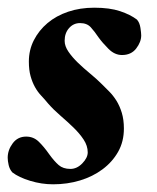

<svg xmlns="http://www.w3.org/2000/svg" viewBox="-21 -472 408 499"><path d="M224 -452Q264 -452 291 -443Q318 -434 335 -421Q342 -413 344 -399.5Q346 -386 346 -380Q346 -363 333 -346Q320 -329 296 -329Q277 -329 261 -345Q245 -361 235 -375Q225 -390 215 -401Q205 -412 187 -412Q170 -412 158.5 -399Q147 -386 147 -366Q147 -352 157 -337.5Q167 -323 181.5 -309Q196 -295 213 -281Q230 -267 244 -253Q253 -244 263 -234Q273 -224 281.5 -210.5Q290 -197 295.5 -179Q301 -161 301 -138Q301 -104 286 -77.5Q271 -51 245.5 -32Q220 -13 187 -3Q154 7 117 7Q87 7 57.5 -2Q28 -11 11 -24Q4 -32 1.5 -43Q-1 -54 -1 -62Q-1 -82 12 -99.5Q25 -117 47 -117Q66 -117 79.5 -104Q93 -91 107 -71Q120 -53 131.5 -43Q143 -33 162 -33Q179 -33 193 -47.5Q207 -62 207 -76Q207 -93 196.5 -109Q186 -125 170 -140.5Q154 -156 136 -171.5Q118 -187 104 -203Q95 -214 86 -223.5Q77 -233 70 -245.5Q63 -258 58.5 -274Q54 -290 54 -312Q54 -342 67 -367.5Q80 -393 102.5 -412Q125 -431 156 -441.5Q187 -452 224 -452Z"/></svg>

Font: Vermiglione
Style: Bold Italic
Weight: 700
Italic angle: -11°
Version: Version 1.000